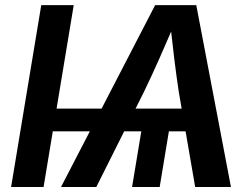

<svg xmlns="http://www.w3.org/2000/svg" viewBox="-20 -748 1006 768"><path d="M274.9 -727.5 154.3 0H24.4L145 -727.5ZM663.1 -268.1 618.7 0H508.3L552.7 -268.1ZM224.1 0 600.6 -727.5H765.1L903.8 0H760.7L695.3 -379.4Q686.5 -436.5 677.5 -509.5Q668.5 -582.5 658.2 -676.8H688.5Q648.9 -584.5 616.5 -511.5Q584 -438.5 555.2 -379.4L365.2 0ZM147.9 -222.7 163.1 -313.5H805.7L790.5 -222.7Z"/></svg>

Font: Inter 20pt SemiBold
Style: Italic
Weight: 600
Italic angle: -9.3988°
Version: Version 4.001;git-66647c0bb